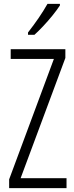

<svg xmlns="http://www.w3.org/2000/svg" viewBox="-20 -967 382 987"><path d="M322 0H27V-45L257 -664H35V-714H316V-669L86 -51H322ZM288 -939Q273 -916 250 -887.5Q227 -859 202 -832.5Q177 -806 157 -788H124V-800Q155 -840 179 -875Q203 -910 224 -947H288Z"/></svg>

Font: Noto Sans Sinhala ExtraCondensed Light
Style: Regular
Weight: 300
Width: 2
Designer: Jelle Bosma - Monotype Design Team
Foundry: Monotype Imaging Inc.
Version: Version 2.006; ttfautohint (v1.8.4.7-5d5b)